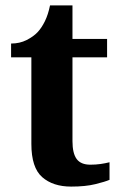

<svg xmlns="http://www.w3.org/2000/svg" viewBox="-20 -680 445 710"><path d="M243 10Q176 10 136 -25Q96 -60 96 -148V-468H21V-519Q53 -519 78.5 -532Q104 -545 119 -561Q134 -577 146 -601.5Q158 -626 165 -660H248V-536H376V-468H248V-158Q248 -113 263.5 -92Q279 -71 314 -71Q334 -71 351.5 -73.5Q369 -76 385 -80V-15Q369 -8 332.5 1Q296 10 243 10Z"/></svg>

Font: Noto Serif Armenian
Style: Regular
Weight: 400
Designer: Monotype Design Team
Foundry: Monotype Imaging Inc.
Version: Version 2.007